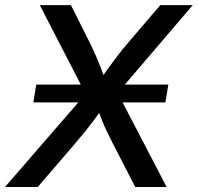

<svg xmlns="http://www.w3.org/2000/svg" viewBox="-41 -748 791 768"><path d="M92.3 -338.4 104 -409.7H632.3L620.6 -338.4ZM-21 0 336.9 -413.1 323.2 -330.1 118.2 -727.5H242.7L314.9 -583.5Q331.1 -551.3 341.8 -526.6Q352.5 -502 361.6 -478.5Q370.6 -455.1 380.9 -425.8H356.9Q377.4 -454.6 394.5 -478.3Q411.6 -502 430.7 -526.9Q449.7 -551.8 477.1 -583.5L600.1 -727.5H730L395 -335.4L408.7 -416.5L625.5 0H500L410.2 -174.3Q395.5 -203.1 385.3 -224.9Q375 -246.6 366.7 -267.6Q358.4 -288.6 348.1 -315.4H369.1Q350.6 -288.6 335 -267.6Q319.3 -246.6 301.8 -224.9Q284.2 -203.1 259.8 -174.3L109.9 0Z"/></svg>

Font: Inter 17pt Medium
Style: Italic
Weight: 500
Italic angle: -9.3988°
Version: Version 4.001;git-66647c0bb